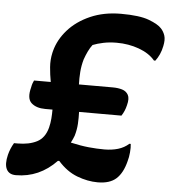

<svg xmlns="http://www.w3.org/2000/svg" viewBox="-67 -768 745 835"><g transform="rotate(5 306.0 -350.5)"><path d="M76 -398H149Q143 -430 140.5 -462Q138 -494 145 -525L147 -533Q160 -583 197.5 -625.5Q235 -668 294 -694Q353 -720 428 -720Q509 -720 550 -704.5Q591 -689 606 -672Q618 -659 623.5 -641.5Q629 -624 623 -596Q619 -576 611.5 -559.5Q604 -543 594 -530H588Q563 -560 517.5 -576.5Q472 -593 420 -593Q389 -593 362.5 -587.5Q336 -582 316 -574Q306 -561 298 -544.5Q290 -528 283 -508Q275 -480 273 -452.5Q271 -425 272 -398H420Q443 -398 461 -392.5Q479 -387 487.5 -371.5Q496 -356 488 -326Q482 -300 468 -279H283Q284 -253 282.5 -227Q281 -201 273 -174Q270 -167 267 -159.5Q264 -152 259 -143Q303 -133 338.5 -129.5Q374 -126 407 -126Q439 -126 466 -134Q493 -142 513 -160H519Q521 -144 519 -122.5Q517 -101 512 -84Q499 -32 471 -6.5Q443 19 390 19Q346 19 300 1.5Q254 -16 216 -59H210Q135 19 33 19Q3 19 -8 -3Q-19 -25 -9 -66Q-2 -94 13 -119H29Q79 -119 113 -136.5Q147 -154 159 -200Q164 -220 165.5 -240Q167 -260 167 -279H135Q96 -279 74.5 -298.5Q53 -318 66 -367Q68 -378 70.5 -385Q73 -392 76 -398Z"/></g></svg>

Font: Recursive Sn Csl St
Style: Bold Italic
Weight: 700
Italic angle: -15°
Version: Version 1.079;hotconv 1.0.112;makeotfexe 2.5.65598; ttfautoh